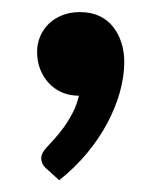

<svg xmlns="http://www.w3.org/2000/svg" viewBox="-20 -164 274 326"><path d="M59 122.5Q50 115 50 104Q50 100 52.8 95Q55.5 90 59.5 86Q65 80 73 71.2Q81 62.5 89 51.2Q97 40 103.8 26.8Q110.5 13.5 114 -1.5Q98 -1.5 85 -7.2Q72 -13 62.8 -23Q53.5 -33 48.2 -46.5Q43 -60 43 -76Q43 -90 48.2 -102.2Q53.5 -114.5 63 -123.8Q72.5 -133 86 -138.2Q99.5 -143.5 115.5 -143.5Q134.5 -143.5 148.8 -136.8Q163 -130 172.2 -118.2Q181.5 -106.5 186.2 -91.2Q191 -76 191 -59Q191 -35 183.8 -8.5Q176.5 18 162.5 44.5Q148.5 71 127.8 96Q107 121 80.5 142Z"/></svg>

Font: Lato
Style: Bold
Weight: 700
Designer: Lukasz Dziedzic with Adam Twardoch and Botio Nikoltchev
Foundry: tyPoland Lukasz Dziedzic
Version: Version 2.010; 2014-09-01; http://www.latofonts.com/; ttfaut